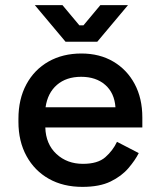

<svg xmlns="http://www.w3.org/2000/svg" viewBox="-20 -716 624 750"><path d="M302 14Q227 14 171 -17.5Q115 -49 83.5 -106.5Q52 -164 52 -240V-252Q52 -329 83 -386.5Q114 -444 169.5 -475.5Q225 -507 298 -507Q369 -507 422.5 -475.5Q476 -444 506 -388Q536 -332 536 -257V-218H157Q159 -153 200.5 -114.5Q242 -76 304 -76Q362 -76 391.5 -102Q421 -128 437 -162L522 -118Q508 -90 481.5 -59Q455 -28 412 -7Q369 14 302 14ZM158 -297H431Q427 -353 391 -384.5Q355 -416 297 -416Q239 -416 202.5 -384.5Q166 -353 158 -297ZM236 -553 116 -696H224L290 -617H306L372 -696H480L360 -553Z"/></svg>

Font: Space Grotesk Light Medium
Style: Regular
Weight: 500
Version: Version 2.000